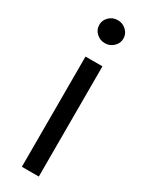

<svg xmlns="http://www.w3.org/2000/svg" viewBox="-199 -786 635 823"><g transform="rotate(30 118.5 -375.0)"><path d="M76.7 0V-545.5H160.5V0ZM119.3 -636.4Q94.8 -636.4 77.2 -653.1Q59.7 -669.7 59.7 -693.2Q59.7 -716.6 77.2 -733.3Q94.8 -750 119.3 -750Q143.8 -750 161.4 -733.3Q179 -716.6 179 -693.2Q179 -669.7 161.4 -653.1Q143.8 -636.4 119.3 -636.4Z"/></g></svg>

Font: Inter Alia
Style: Regular
Weight: 400
Designer: Rasmus Andersson (Latin, Greek, Cyrillic etc.) and Evan from Shavian.info (Shavian, old style figures)
Foundry: Shavian.info
Version: Version 0.001;git-37ab20767